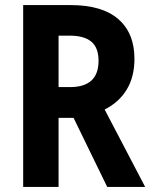

<svg xmlns="http://www.w3.org/2000/svg" viewBox="-20 -734 603 754"><path d="M71 0V-714H258Q381 -714 444.5 -659Q508 -604 508 -503Q508 -432 477.5 -382Q447 -332 391 -304L550 0H401L269 -271H210V0ZM255 -392Q367 -392 367 -495Q367 -547 338.5 -570.5Q310 -594 254 -594H210V-392Z"/></svg>

Font: Noto Sans Mono SemiCondensed
Style: Bold
Weight: 700
Width: 4
Designer: Monotype Design Team
Foundry: Monotype Imaging Inc.
Version: Version 2.014